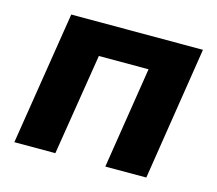

<svg xmlns="http://www.w3.org/2000/svg" viewBox="-78 -587 772 683"><g transform="rotate(15 308.5 -245.5)"><path d="M27 0 105 -491H590L513 0H362L421 -374H238L178 0Z"/></g></svg>

Font: Nunito Sans 12pt ExtraBold
Style: Italic
Weight: 800
Italic angle: -9°
Designer: Vernon Adams
Foundry: Vernon Adams
Version: Version 3.101;gftools[0.9.27]